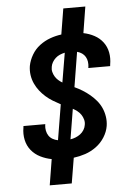

<svg xmlns="http://www.w3.org/2000/svg" viewBox="-62 -889 724 1042"><g transform="rotate(-5 300.0 -368.0)"><path d="M166 107 189 -34Q157 -40 128 -54.5Q99 -69 79 -93.5Q59 -118 52 -150.5Q45 -183 51 -217L52 -226H171L170 -221Q168 -206 171 -190.5Q174 -175 182 -163Q190 -151 203 -143.5Q216 -136 232 -133L264 -326Q243 -337 222.5 -349.5Q202 -362 184.5 -377.5Q167 -393 152.5 -411.5Q138 -430 128 -452Q118 -474 114.5 -498.5Q111 -523 115 -548Q121 -579 138 -608Q155 -637 181.5 -657Q208 -677 238.5 -688Q269 -699 300 -703L323 -843H443L420 -700Q451 -694 479 -679Q507 -664 525.5 -639.5Q544 -615 550 -583.5Q556 -552 550 -518L549 -509H430L431 -514Q433 -529 431 -543.5Q429 -558 422 -570Q415 -582 403.5 -590Q392 -598 377 -602L346 -412Q368 -402 389 -389Q410 -376 428.5 -360.5Q447 -345 462.5 -326.5Q478 -308 488 -286Q498 -264 502 -238.5Q506 -213 502 -187Q497 -156 478.5 -126.5Q460 -97 432 -76.5Q404 -56 372.5 -45.5Q341 -35 309 -31L286 107ZM283 -443 310 -603Q296 -600 283 -594.5Q270 -589 259.5 -579.5Q249 -570 242 -558Q235 -546 233 -533Q230 -518 233.5 -504.5Q237 -491 244 -479.5Q251 -468 261 -459Q271 -450 283 -443ZM300 -132Q314 -134 328 -139.5Q342 -145 354 -154Q366 -163 374 -176Q382 -189 384 -203Q387 -218 383 -232.5Q379 -247 371 -259Q363 -271 351.5 -280Q340 -289 327 -296Z"/></g></svg>

Font: Iosevka Aile Oblique
Style: Bold
Weight: 700
Italic angle: -9°
Designer: Belleve Invis
Foundry: Belleve Invis
Version: Version 31.1.0; ttfautohint (v1.8.4)